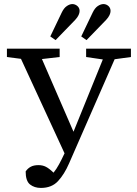

<svg xmlns="http://www.w3.org/2000/svg" viewBox="-20 -908 672 943"><path d="M14 -628V-669H273V-628L186 -618L341 -261L485 -616L403 -628V-669H623V-628L543 -617L319 -105Q296 -52 265 -18.5Q234 15 181 15Q149 15 127.5 -2Q106 -19 106 -66Q116 -81 131 -89Q146 -97 169 -97Q189 -97 205 -89Q221 -81 243 -60Q257 -77 270 -101Q283 -125 297 -155L83 -619ZM227 -729 283 -846Q294 -869 308.5 -878.5Q323 -888 335 -888Q349 -888 360 -878.5Q371 -869 371 -854Q371 -845 366 -834Q361 -823 349 -810L253 -711ZM379 -729 435 -846Q446 -869 460.5 -878.5Q475 -888 488 -888Q502 -888 512.5 -878.5Q523 -869 523 -854Q523 -845 518 -834Q513 -823 501 -810L405 -711Z"/></svg>

Font: Source Serif Pro
Style: Regular
Weight: 400
Designer: Frank Grießhammer
Foundry: Adobe Systems Incorporated
Version: Version 2.000;PS 1.000;hotconv 16.6.51;makeotf.lib2.5.65220